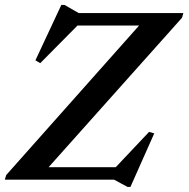

<svg xmlns="http://www.w3.org/2000/svg" viewBox="-34 -728 764 778"><path d="M709 -675 703.5 -656 146 -31.5 102 -50.5H435L570 -193.5L591 -187.5L494.5 29.5H483L428 0H-14.5L-9 -18.5L546.5 -643.5L604.5 -624.5H280L129 -472L109.5 -483.5L214.5 -708H227.5L285 -675Z"/></svg>

Font: Newsreader 24pt SemiBold
Style: Italic
Weight: 600
Italic angle: -17°
Designer: Hugues Gentile
Foundry: Production Type
Version: Version 1.003